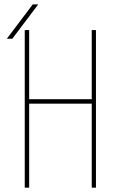

<svg xmlns="http://www.w3.org/2000/svg" viewBox="-20 -870 540 890"><path d="M405.3 -730.5H424.8V0H405.3V-389.6H115.2V0H94.7V-730.5H115.2V-410.2H405.3ZM11.7 -690.4 131.8 -849.6H157.2L37.1 -690.4Z"/></svg>

Font: Mgen+ 1mn thin
Style: Regular
Weight: 100
Designer: [Source Han Sans]
Ryoko NISHIZUKA  (kana & ideographs); Paul D. Hunt (Latin, Greek & Cyrillic); Wenlong ZHANG  (bopomofo
Version: Version 1.059.20150602